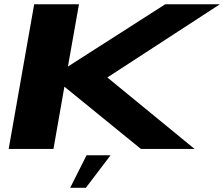

<svg xmlns="http://www.w3.org/2000/svg" viewBox="-20 -695 1046 896"><path d="M20.5 0H229.5L280.5 -290.5L637.5 0H888L481 -333.5L1006 -675H751L297 -384.5L348.5 -675H139.5ZM307.5 181.5H380.5L496 29.5H384Z"/></svg>

Font: Anybody ExtraExpanded
Style: Bold Italic
Weight: 700
Width: 8
Italic angle: -10°
Version: Version 1.113;gftools[0.9.25]